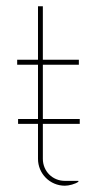

<svg xmlns="http://www.w3.org/2000/svg" viewBox="-20 -589 302 617"><path d="M236.3 -190.9V-206.5H117.7V-380.9H233.4V-397H117.7V-568.8H102.1V-397H35.2V-380.9H102.1V-206.5H38.1V-190.9H102.1V-78.6C102.1 -30.8 140.6 7.8 188.5 7.8C201.7 7.8 221.7 2.4 231.9 -4.9V-7.8H188.5C148.4 -7.8 117.7 -39.1 117.7 -78.6V-190.9Z"/></svg>

Font: Now Thin
Style: Regular
Weight: 100
Designer: Alfredo Marco Pradil
Foundry: Alfredo Marco Pradil
Version: Version 1.200;hotconv 1.0.109;makeotfexe 2.5.65596